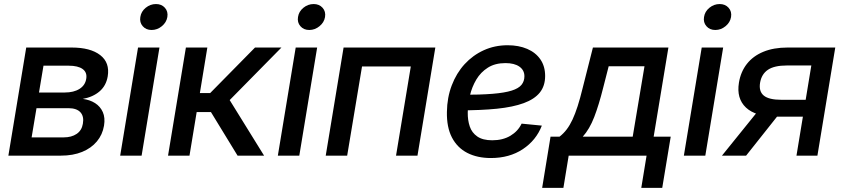

<svg xmlns="http://www.w3.org/2000/svg" viewBox="-20 -762 4130 940"><path d="M21 0 108.4 -529.3H330.6Q422.9 -529.3 470.7 -492.2Q518.6 -455.1 507.3 -387.7Q499.5 -342.3 467.5 -314.7Q435.5 -287.1 385.3 -277.8Q419.9 -273.4 445.6 -257.1Q471.2 -240.7 483.4 -213.1Q495.6 -185.5 489.3 -147Q481.9 -102.5 454.3 -69.6Q426.8 -36.6 382.1 -18.3Q337.4 0 277.8 0ZM134.8 -89.4H291.5Q330.1 -89.4 355.2 -106.4Q380.4 -123.5 385.7 -156.2Q392.1 -191.9 373.8 -212.2Q355.5 -232.4 314.9 -232.4H158.7ZM170.9 -309.1H296.9Q341.3 -309.1 369.4 -326.9Q397.5 -344.7 402.3 -377Q407.2 -407.7 384.5 -424.1Q361.8 -440.4 315.9 -440.4H192.9Z M568.4 0 655.8 -529.3H760.7L673.3 0ZM722.2 -615.2Q694.8 -615.2 678.7 -633.8Q662.6 -652.3 667 -678.7Q670.9 -705.6 693.4 -723.9Q715.8 -742.2 743.7 -742.2Q771 -742.2 787.4 -723.9Q803.7 -705.6 799.3 -678.7Q794.9 -652.3 772.5 -633.8Q750 -615.2 722.2 -615.2Z M802.7 0 890.1 -529.3H995.1L958.5 -306.2H1008.8L1228.5 -529.3H1357.9L1104.5 -272L1272.9 0H1143.1L1012.7 -213.4H942.9L907.7 0Z M1340.3 0 1427.7 -529.3H1532.7L1445.3 0ZM1494.1 -615.2Q1466.8 -615.2 1450.7 -633.8Q1434.6 -652.3 1439 -678.7Q1442.9 -705.6 1465.3 -723.9Q1487.8 -742.2 1515.6 -742.2Q1543 -742.2 1559.3 -723.9Q1575.7 -705.6 1571.3 -678.7Q1566.9 -652.3 1544.4 -633.8Q1522 -615.2 1494.1 -615.2Z M2111.3 -529.3 2023.9 0H1918.9L1991.2 -436.5H1752.4L1679.7 0H1574.7L1662.1 -529.3Z M2383.3 11.7Q2316.9 11.7 2267.8 -13.4Q2218.8 -38.6 2192.6 -88.9Q2166.5 -139.2 2168 -213.9Q2168.9 -284.2 2191.7 -344Q2214.4 -403.8 2254.6 -447.8Q2294.9 -491.7 2348.6 -516.1Q2402.3 -540.5 2465.3 -540.5Q2519.5 -540.5 2561 -522.7Q2602.5 -504.9 2625.7 -471.2Q2648.9 -437.5 2648.9 -390.1Q2648.9 -341.3 2622.8 -308.8Q2596.7 -276.4 2544.2 -257.1Q2491.7 -237.8 2412.8 -229.7Q2334 -221.7 2228 -221.7L2240.7 -297.9Q2331.5 -297.9 2391.1 -302.7Q2450.7 -307.6 2484.9 -318.4Q2519 -329.1 2533.2 -346.7Q2547.4 -364.3 2547.4 -388.7Q2547.4 -418.5 2522.9 -435.8Q2498.5 -453.1 2454.6 -453.1Q2403.8 -453.1 2368.7 -430.9Q2333.5 -408.7 2312 -372.6Q2290.5 -336.4 2280.5 -293.9Q2270.5 -251.5 2270 -210.9Q2269.5 -173.8 2279.8 -143.1Q2290 -112.3 2316.7 -93.8Q2343.3 -75.2 2390.1 -75.2Q2441.9 -75.2 2479 -97.4Q2516.1 -119.6 2533.7 -156.7L2632.8 -147Q2605 -75.2 2539.6 -31.7Q2474.1 11.7 2383.3 11.7Z M2634.3 157.7 2675.3 -92.8H2719.2Q2738.8 -107.9 2754.4 -128.4Q2770 -148.9 2783 -176.8Q2795.9 -204.6 2808.1 -242.4Q2820.3 -280.3 2832.5 -330.6L2882.8 -529.3H3252.4L3180.2 -92.8H3263.7L3222.2 157.7H3119.6L3145.5 0H2764.2L2738.3 157.7ZM2833 -92.8H3077.6L3135.3 -437.5H2960L2932.6 -330.6Q2912.1 -248.5 2889.2 -189Q2866.2 -129.4 2833 -92.8Z M3328.1 0 3415.5 -529.3H3520.5L3433.1 0ZM3481.9 -615.2Q3454.6 -615.2 3438.5 -633.8Q3422.4 -652.3 3426.8 -678.7Q3430.7 -705.6 3453.1 -723.9Q3475.6 -742.2 3503.4 -742.2Q3530.8 -742.2 3547.1 -723.9Q3563.5 -705.6 3559.1 -678.7Q3554.7 -652.3 3532.2 -633.8Q3509.8 -615.2 3481.9 -615.2Z M3981.9 0H3879.4L3952.1 -441.4H3832Q3771 -441.4 3739.7 -420.4Q3708.5 -399.4 3701.2 -356.9Q3694.3 -314.9 3719.2 -294.2Q3744.1 -273.4 3806.2 -273.4H3968.3L3954.6 -190.9H3782.7Q3679.2 -190.9 3632.1 -235.4Q3585 -279.8 3597.7 -357.4Q3606.4 -410.6 3636.7 -449.2Q3667 -487.8 3717.3 -508.5Q3767.6 -529.3 3835.9 -529.3H4069.3ZM3632.8 0H3514.6L3707 -238.3H3821.8Z"/></svg>

Font: Inter 24pt Medium
Style: Italic
Weight: 500
Italic angle: -9.3988°
Designer: Rasmus Andersson
Foundry: rsms
Version: Version 4.001;git-66647c0bb